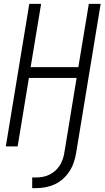

<svg xmlns="http://www.w3.org/2000/svg" viewBox="-20 -755 540 990"><path d="M146 215V160H167Q183 160 200 157Q217 154 233 146.5Q249 139 263 127Q277 115 286.5 100.5Q296 86 302 69.5Q308 53 311 37L375 -353H129L71 0H10L131 -735H192L138 -409H384L438 -735H499L372 37Q368 60 360 83.5Q352 107 338 128.5Q324 150 304.5 167.5Q285 185 262 195.5Q239 206 214.5 210.5Q190 215 167 215Z"/></svg>

Font: Iosevka Light Oblique
Style: Regular
Weight: 300
Italic angle: -9°
Monospace: yes
Designer: Belleve Invis
Foundry: Belleve Invis
Version: Version 32.5.0; ttfautohint (v1.8.4)